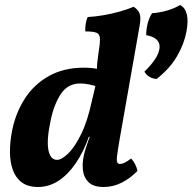

<svg xmlns="http://www.w3.org/2000/svg" viewBox="-20 -737 768 766"><path d="M393.7 9Q352.4 9 333.2 -10.2Q314 -29.4 310.9 -57.8Q307.8 -86.3 313.7 -113.2Q316.2 -125.8 320.9 -141.5Q325.6 -157.3 331.6 -173.8Q337.6 -190.4 343.2 -204.2L372.5 -395Q365.3 -419 366 -452.1Q366.7 -485.3 372.1 -519.4Q379.1 -561.6 378.8 -581.1Q378.5 -600.5 365.6 -606.1Q352.6 -611.7 320.1 -611.7Q319.6 -625.9 321.9 -641.3Q324.2 -656.8 329.7 -669Q358.8 -670.5 392.3 -676.2Q425.9 -681.9 457.6 -690.9Q489.4 -699.9 513.3 -710Q531.4 -698.2 537.2 -682.4Q542.9 -666.7 536.9 -633.5L457 -179.6Q449.6 -136 447.1 -115.5Q444.6 -94.9 447.9 -88.9Q451.1 -83 458.6 -83Q467.5 -83 477.3 -87.9Q487.2 -92.8 503.1 -104.6Q511.6 -96.1 518.8 -82.3Q525.9 -68.5 528.4 -55.3Q500.2 -25.8 465.8 -8.4Q431.4 9 393.7 9ZM411.7 -450.3 368.1 -390.1Q355.2 -396.5 335.6 -400.2Q316.1 -404 300.3 -404Q250.8 -404 223.1 -362.5Q195.4 -321 182 -256.4Q165.6 -179.2 173 -139.2Q180.5 -99.2 207.9 -99.2Q225.4 -99.2 251.4 -123.9Q277.4 -148.6 303.5 -201.3Q329.5 -254 346.9 -336L365.9 -416L403.5 -409L354.8 -191.3H334.5Q313.4 -131.4 282.4 -86Q251.5 -40.6 213.5 -15.8Q175.6 9 131.5 9Q91.9 9 67.4 -9Q42.8 -27 31.3 -58.8Q19.7 -90.5 19.7 -131.5Q19.7 -172.6 28.6 -217.7Q43 -287.9 79.5 -344.2Q115.9 -400.6 175.3 -433.8Q234.7 -467 315.4 -467Q343.9 -467 368.9 -462.2Q393.9 -457.4 411.7 -450.3ZM604.8 -421.9Q587 -423.4 574.9 -431.3Q562.7 -439.1 556.2 -451.2Q613.7 -507.2 616.6 -546.8Q619.5 -586.4 563.3 -596.8Q563.3 -620.1 569.1 -643.3Q574.9 -666.5 586.6 -684.3Q617.6 -686.3 647.8 -695.3Q678 -704.4 698.2 -717Q718.6 -707.1 725.3 -679.9Q732 -652.7 723.4 -608.9Q714.3 -560.9 686.1 -512.4Q657.9 -463.8 604.8 -421.9Z"/></svg>

Font: Vollkorn
Style: Italic
Weight: 400
Italic angle: -11°
Designer: Friedrich Althausen
Foundry: Friedrich Althausen
Version: Version 5.001